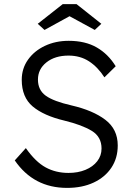

<svg xmlns="http://www.w3.org/2000/svg" viewBox="-20 -906 648 936"><path d="M307 10Q144 10 52 -124L106 -184Q153 -117 202.5 -90Q252 -63 314 -63Q360 -63 396.5 -78Q433 -93 454 -120Q475 -147 475 -182Q475 -239 427.5 -268Q380 -297 294 -318Q193 -342 139.5 -387Q86 -432 86 -517Q86 -572 116.5 -615Q147 -658 199 -682.5Q251 -707 315 -707Q396 -707 452 -674.5Q508 -642 544 -583L489 -529Q457 -579 414 -607Q371 -635 314 -635Q248 -635 206.5 -602Q165 -569 165 -518Q165 -467 203 -439.5Q241 -412 329 -392Q433 -368 493.5 -322Q554 -276 554 -197Q554 -135 523 -88.5Q492 -42 436.5 -16Q381 10 307 10ZM197 -760 164 -790 286 -886H353L474 -790L442 -760L319 -827Z"/></svg>

Font: Lexend Light
Style: Regular
Weight: 300
Designer: Bonnie Shaver-Troup, Thomas Jockin
Foundry: Lexend
Version: Version 1.007; ttfautohint (v1.8.3)